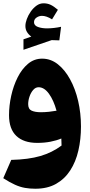

<svg xmlns="http://www.w3.org/2000/svg" viewBox="-20 -863 550 1174"><path d="M195.8 291Q162.6 291 133.1 285.9Q103.5 280.8 71.8 266.6Q40 252.4 0 226.6L48.8 114.7Q153.8 112.3 226.6 91.1Q299.3 69.8 356.4 26.9Q356.4 7.3 355 -16.1Q326.2 -3.9 288.8 3.4Q251.5 10.7 207.5 10.7Q125 10.7 80.1 -31.7Q35.2 -74.2 35.2 -158.7Q35.2 -216.8 48.6 -277.6Q62 -338.4 87.9 -389.9Q113.8 -441.4 151.4 -472.9Q189 -504.4 237.8 -504.4Q290 -504.4 333.3 -470.5Q376.5 -436.5 408.4 -378.4Q440.4 -320.3 457.8 -245.8Q475.1 -171.4 475.1 -89.8Q475.1 -11.2 459.2 57.6Q443.4 126.5 409.4 179Q375.5 231.4 322.8 261.2Q270 291 195.8 291ZM325.7 -186Q308.1 -250 279.3 -289.8Q250.5 -329.6 215.8 -329.6Q197.3 -329.6 182.9 -313Q168.5 -296.4 160.4 -272.5Q152.3 -248.5 152.3 -226.1Q152.3 -195.8 173.6 -186.3Q194.8 -176.8 229.5 -176.8Q253.4 -176.8 278.8 -179.4Q304.2 -182.1 325.7 -186ZM188 -727.1Q188 -707 211.9 -698.2Q235.8 -689.5 267.6 -689.5Q286.6 -689.5 310.1 -692.1Q333.5 -694.8 353.5 -699.2L342.8 -616.2L295.9 -617.7L123.5 -558.6V-622.6L171.4 -639.2Q154.8 -651.4 145 -667.5Q135.3 -683.6 135.3 -704.1Q135.3 -722.7 143.8 -746.1Q152.3 -769.5 167.7 -791.7Q183.1 -814 203.1 -828.4Q223.1 -842.8 246.1 -842.8Q270 -842.8 289.3 -833.7Q308.6 -824.7 334 -803.2L298.3 -744.6Q264.2 -766.1 236.8 -766.1Q218.8 -766.1 203.4 -755.6Q188 -745.1 188 -727.1Z"/></svg>

Font: Pinar DS4-ExtraBold
Style: Regular
Weight: 800
Designer: Amin Abedi
Version: Version 2.000